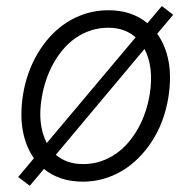

<svg xmlns="http://www.w3.org/2000/svg" viewBox="-20 -587 631 632"><path d="M39.8 -4.3 91.6 -66.1Q64.6 -104.8 55 -157.1Q45.5 -209.5 55.8 -275.6Q61.4 -311.1 73.5 -345.5Q85.6 -380 103.9 -410.9Q122.2 -441.8 146.1 -467.9Q170.1 -494 199.6 -513Q229 -532 263.5 -542.6Q297.9 -553.3 337 -553.3Q413.7 -553.3 465.2 -510.7L512.8 -567.1L550.1 -538.4L497.5 -475.9Q525.2 -437.1 535 -384.6Q544.7 -332 534.1 -266Q520.6 -184.3 480.1 -121.8Q459.9 -90.6 434.8 -65.9Q409.8 -41.2 380.9 -24.1Q351.9 -7.1 319.6 2Q287.3 11 252.5 11Q176.1 11 124.6 -30.9L78.1 24.5ZM133.9 -116.1 426.5 -464.1Q390.6 -495.7 336.6 -495.7Q305.4 -495.7 278.1 -486.5Q250.7 -477.3 228 -461.3Q205.3 -445.3 186.8 -423.3Q168.3 -401.3 154.5 -375.7Q140.6 -350.1 131.4 -322.3Q122.2 -294.4 117.5 -266Q102.3 -178.6 133.9 -116.1ZM253.2 -46.9Q284.4 -46.9 311.6 -55.9Q338.8 -65 361.7 -81Q384.6 -96.9 403.1 -118.8Q421.5 -140.6 435.5 -166Q449.6 -191.4 458.8 -219.5Q468 -247.5 472.7 -275.6Q487.2 -365.8 455.6 -425.8L163.7 -77.4Q199.6 -46.9 253.2 -46.9Z"/></svg>

Font: Inter P Light
Style: Italic
Weight: 300
Italic angle: 9.39999°
Designer: Rasmus Andersson
Foundry: rsms
Version: Version 3.018;git-588b23468